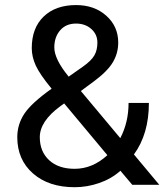

<svg xmlns="http://www.w3.org/2000/svg" viewBox="-20 -741 662 770"><path d="M49.3 -190.9Q49.3 -242.2 77.9 -285.2Q106.4 -328.1 187 -385.3Q139.6 -442.9 123.5 -478Q107.4 -513.2 107.4 -547.9Q107.4 -628.9 155.3 -674.8Q203.1 -720.7 285.2 -720.7Q358.4 -720.7 406.2 -678Q454.1 -635.3 454.1 -570.3Q454.1 -527.3 432.4 -491Q410.6 -454.6 356.4 -414.6L304.2 -376L462.4 -187Q495.6 -250.5 495.6 -328.1H577.1Q577.1 -203.6 517.1 -121.6L618.7 0H510.3L462.9 -56.2Q426.8 -23.9 378.2 -7.1Q329.6 9.8 279.3 9.8Q175.3 9.8 112.3 -45.4Q49.3 -100.6 49.3 -190.9ZM279.3 -64Q351.1 -64 410.6 -118.7L237.3 -326.2L221.2 -314.5Q139.6 -254.4 139.6 -190.9Q139.6 -133.3 177 -98.6Q214.4 -64 279.3 -64ZM197.8 -550.8Q197.8 -503.9 255.4 -433.6L313 -474.1Q346.2 -497.6 358.4 -518.8Q370.6 -540 370.6 -570.3Q370.6 -603 346.2 -624.8Q321.8 -646.5 284.7 -646.5Q244.6 -646.5 221.2 -619.4Q197.8 -592.3 197.8 -550.8Z"/></svg>

Font: Roboto
Style: Regular
Weight: 400
Designer: Google
Version: Version 2.134; 2016; ttfautohint (v1.6)